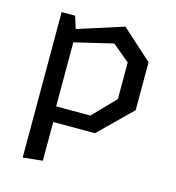

<svg xmlns="http://www.w3.org/2000/svg" viewBox="-108 -617 836 910"><g transform="rotate(15 310.0 -162.5)"><path d="M85.7 -513.7H151.8L176.2 -436.7V-54.3L182 -31.7V190L85.7 200ZM137.7 -75.2H343.8L449.8 -184.2V-364L365.5 -434.5L137.7 -380.2V-442.7L395.5 -525.3L545 -390.8V-155.5L386.8 0H137.7Z"/></g></svg>

Font: Monaspace Krypton Var
Style: Regular
Weight: 400
Designer: Riley Cran and the Lettermatic Team
Version: Version 1.101 (Monaspace Krypton Var)